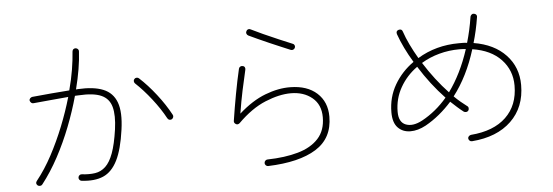

<svg xmlns="http://www.w3.org/2000/svg" viewBox="-50 -923 3099 1075"><g transform="rotate(-5 1500.0 -385.5)"><path d="M123 -3Q109 -15 120 -29Q168 -89 208 -164Q248 -239 280.5 -320.5Q313 -402 336 -482Q290 -478 241 -473.5Q192 -469 139 -464Q132 -463 126.5 -468Q121 -473 119 -480Q118 -488 123.5 -493.5Q129 -499 136 -500Q192 -506 244 -510Q296 -514 345 -518Q361 -577 370 -632Q379 -687 382 -733Q384 -750 401 -750Q409 -749 414 -743.5Q419 -738 418 -730Q413 -637 383 -520L393 -521Q482 -526 536 -504Q590 -482 610.5 -426.5Q631 -371 617 -273Q602 -164 571.5 -103Q541 -42 492 -20.5Q443 1 369 -8Q362 -9 357.5 -15Q353 -21 354 -28Q355 -36 361 -40.5Q367 -45 374 -44Q415 -39 448.5 -44Q482 -49 507.5 -73Q533 -97 551 -146Q569 -195 581 -278Q592 -357 579 -404.5Q566 -452 522 -471.5Q478 -491 395 -486L374 -485Q351 -401 317.5 -315Q284 -229 241.5 -150Q199 -71 149 -7Q145 -1 137 0Q129 1 123 -3ZM903 -307Q887 -300 878 -315Q849 -369 804.5 -426Q760 -483 715 -525Q710 -530 709.5 -537.5Q709 -545 714 -550Q719 -556 727 -556Q735 -556 740 -551Q787 -508 833 -449Q879 -390 910 -332Q914 -325 911.5 -318Q909 -311 903 -307Z M1417 1Q1410 1 1404.5 -4.5Q1399 -10 1399 -17Q1399 -25 1404.5 -30.5Q1410 -36 1417 -36Q1515 -38 1589 -59Q1663 -80 1704.5 -125.5Q1746 -171 1746 -245Q1746 -316 1698.5 -355Q1651 -394 1579 -394Q1514 -394 1435 -361.5Q1356 -329 1279 -252Q1268 -243 1258 -249Q1246 -256 1248 -268Q1259 -340 1273 -416Q1287 -492 1302 -556Q1304 -564 1310.5 -567.5Q1317 -571 1324 -569Q1332 -568 1335.5 -561.5Q1339 -555 1337 -547Q1324 -492 1311.5 -433Q1299 -374 1288 -305Q1363 -372 1437.5 -400.5Q1512 -429 1579 -428Q1674 -427 1728.5 -377.5Q1783 -328 1783 -245Q1783 -124 1688 -64.5Q1593 -5 1417 1ZM1600 -636Q1581 -644 1550 -657Q1519 -670 1484.5 -685Q1450 -700 1419.5 -714Q1389 -728 1370 -737Q1363 -741 1360.5 -748Q1358 -755 1362 -762Q1365 -769 1372 -771.5Q1379 -774 1386 -770Q1412 -757 1453.5 -738Q1495 -719 1539 -700.5Q1583 -682 1614 -669Q1621 -667 1624 -660Q1627 -653 1624 -646Q1621 -639 1614 -636Q1607 -633 1600 -636Z M2567 -38Q2560 -37 2554 -42Q2548 -47 2547 -54Q2546 -62 2551.5 -67.5Q2557 -73 2564 -74Q2692 -84 2761.5 -150.5Q2831 -217 2831 -328Q2831 -414 2774 -474.5Q2717 -535 2613 -551Q2567 -402 2486 -297Q2504 -279 2522 -264Q2540 -249 2556 -237Q2563 -233 2564 -225Q2565 -217 2561 -211Q2557 -205 2549 -204Q2541 -203 2535 -207Q2518 -220 2500 -236Q2482 -252 2464 -269Q2431 -232 2394 -201.5Q2357 -171 2316 -148Q2270 -123 2227.5 -123.5Q2185 -124 2158 -152Q2131 -180 2131 -238Q2131 -323 2171.5 -392.5Q2212 -462 2279 -509Q2228 -593 2200 -672Q2195 -690 2211 -695Q2229 -700 2234 -684Q2246 -648 2265 -608.5Q2284 -569 2308 -528Q2412 -591 2541 -591Q2553 -591 2564.5 -591Q2576 -591 2587 -589Q2597 -623 2605 -659Q2613 -695 2619 -734Q2621 -741 2627 -745.5Q2633 -750 2640 -748Q2648 -747 2652.5 -741Q2657 -735 2655 -728Q2649 -690 2641 -654.5Q2633 -619 2623 -585Q2738 -566 2803 -497Q2868 -428 2868 -328Q2868 -203 2788 -126Q2708 -49 2567 -38ZM2299 -178Q2378 -221 2440 -294Q2361 -377 2297 -480Q2237 -437 2201.5 -374.5Q2166 -312 2166 -238Q2166 -179 2205.5 -164Q2245 -149 2299 -178ZM2462 -322Q2497 -370 2526 -428.5Q2555 -487 2577 -555Q2568 -556 2559 -556.5Q2550 -557 2541 -557Q2482 -557 2427 -542Q2372 -527 2326 -499Q2356 -451 2391 -405.5Q2426 -360 2462 -322Z"/></g></svg>

Font: Zen Maru Gothic Light
Style: Regular
Weight: 300
Designer: Yoshimichi Ohira
Foundry: Positype
Version: Version 1.001